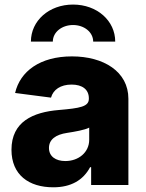

<svg xmlns="http://www.w3.org/2000/svg" viewBox="-20 -795 628 825"><path d="M209 9.8C284.7 9.8 337.4 -20.5 367.2 -76.7H371.6V0H531.7V-370.6C531.7 -487.8 424.8 -552.7 289.1 -552.7C152.3 -552.7 66.4 -488.8 44.9 -395.5L199.2 -375.5C208.5 -409.7 240.2 -431.6 287.6 -431.6C334 -431.6 361.8 -410.2 361.8 -372.6V-370.6C361.8 -336.9 324.7 -330.1 232.4 -322.3C122.1 -313 29.3 -272.5 29.3 -151.4C29.3 -43.5 104 9.8 209 9.8ZM293.9 -775.4C190.4 -775.4 112.8 -705.6 112.8 -616.2H207C207 -656.7 245.6 -687.5 293.9 -687.5C341.8 -687.5 380.4 -656.7 380.4 -616.2H475.1C475.1 -705.6 397.5 -775.4 293.9 -775.4ZM260.7 -103C219.7 -103 190.4 -122.6 190.4 -159.2C190.4 -195.3 218.8 -216.8 269 -224.1C300.8 -229 343.8 -236.3 363.3 -246.6V-194.3C363.3 -140.6 317.9 -103 260.7 -103Z"/></svg>

Font: Inter ExtraBold
Style: Regular
Weight: 800
Designer: Rasmus Andersson
Foundry: rsms
Version: Version 4.001;git-9221beed3